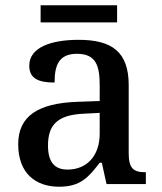

<svg xmlns="http://www.w3.org/2000/svg" viewBox="-20 -698 613 728"><path d="M134 -613H424V-678H134ZM204 10C285 10 316 -26 358 -81H366L384 0H533V-45H530C485 -45 468 -61 468 -117V-375C468 -501 405 -547 278 -547C175 -547 91 -519 91 -449C91 -402 123 -385 187 -385C187 -449 202 -494 272 -494C346 -494 358 -446 358 -373V-315L275 -312C123 -307 49 -257 49 -151C49 -41 115 10 204 10ZM236 -55C185 -55 162 -86 162 -146C162 -223 196 -263 300 -267L358 -270V-191C358 -108 310 -55 236 -55Z"/></svg>

Font: Noto Serif Ethiopic Medium
Style: Regular
Weight: 500
Designer: Monotype Design Team
Foundry: Monotype Imaging Inc.
Version: Version 2.102